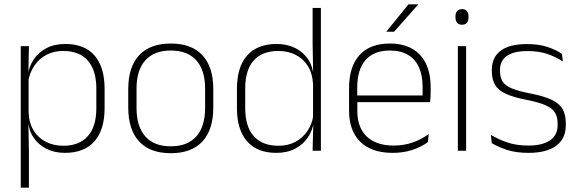

<svg xmlns="http://www.w3.org/2000/svg" viewBox="-20 -701 2692 893"><path d="M281.5 10Q233.5 10 195.8 -9Q158 -28 135.5 -62Q113 -96 110.5 -142H98L113 -177.5Q115.5 -126 137.8 -91.8Q160 -57.5 195.8 -40.2Q231.5 -23 274.5 -23Q348.5 -23 388.2 -67.5Q428 -112 428 -197V-289.5Q428 -374.5 388.5 -419.2Q349 -464 273.5 -464Q230.5 -464 196.5 -446.2Q162.5 -428.5 140.5 -396.5Q118.5 -364.5 111 -322.5L98.5 -353.5H110Q115.5 -393 137.2 -425.2Q159 -457.5 196 -477Q233 -496.5 284 -496.5Q373 -496.5 419.8 -442.8Q466.5 -389 466.5 -287.5V-199Q466.5 -97 419.2 -43.5Q372 10 281.5 10ZM76.5 172V-486.5H114.5L112 -360.5L113 -346.5V-138.5L112 -128.5L114.5 4V172Z M774.5 11.5Q677.5 11.5 627 -43.2Q576.5 -98 576.5 -201V-287Q576.5 -389.5 627 -444Q677.5 -498.5 774.5 -498.5Q871 -498.5 921.5 -444Q972 -389.5 972 -287V-201Q972 -98 921.5 -43.2Q871 11.5 774.5 11.5ZM774.5 -20.5Q852 -20.5 893 -66.5Q934 -112.5 934 -199.5V-288.5Q934 -374.5 893.2 -420.2Q852.5 -466 774.5 -466Q696.5 -466 655.8 -420.2Q615 -374.5 615 -288.5V-199.5Q615 -112.5 655.8 -66.5Q696.5 -20.5 774.5 -20.5Z M1265 10Q1176.5 10 1129.2 -43.8Q1082 -97.5 1082 -199V-287.5Q1082 -389.5 1129.5 -443Q1177 -496.5 1267 -496.5Q1315.5 -496.5 1353.2 -477.5Q1391 -458.5 1413.5 -424.5Q1436 -390.5 1438.5 -344.5H1451L1436 -309.5Q1433 -361 1411 -395.2Q1389 -429.5 1353.5 -446.8Q1318 -464 1274.5 -464Q1200 -464 1160.2 -419.8Q1120.5 -375.5 1120.5 -290V-197.5Q1120.5 -112.5 1160.2 -67.8Q1200 -23 1275.5 -23Q1319 -23 1353 -40.8Q1387 -58.5 1409 -90.5Q1431 -122.5 1437.5 -164.5L1450 -133H1439Q1433.5 -93.5 1411.5 -61.2Q1389.5 -29 1352.8 -9.5Q1316 10 1265 10ZM1434 0 1437 -126.5 1436 -140V-347L1436.5 -359L1434 -497.5V-664H1472.5V0Z M1806.5 10Q1708.5 10 1656 -41.2Q1603.5 -92.5 1603.5 -186.5V-290.5Q1603.5 -391.5 1652.2 -445Q1701 -498.5 1793.5 -498.5Q1855 -498.5 1897.2 -474.2Q1939.5 -450 1961.2 -404.8Q1983 -359.5 1983 -295.5V-278Q1983 -265.5 1982.5 -253Q1982 -240.5 1980.5 -226H1945Q1945.5 -246 1945.5 -263.8Q1945.5 -281.5 1945.5 -296Q1945.5 -351 1928.2 -388.8Q1911 -426.5 1877 -446.2Q1843 -466 1793.5 -466Q1719 -466 1680.2 -421.8Q1641.5 -377.5 1641.5 -293V-245L1642 -239V-184Q1642 -146.5 1652.8 -117Q1663.5 -87.5 1685 -66.8Q1706.5 -46 1738 -35Q1769.5 -24 1811 -24Q1858 -24 1898.5 -38Q1939 -52 1974 -77.5L1970 -40Q1939.5 -17.5 1898 -3.8Q1856.5 10 1806.5 10ZM1623 -226V-257H1970.5V-226ZM1880 -681H1925V-680L1813 -553.5H1777V-554Z M2109.5 0V-486.5H2148V0ZM2129 -586Q2114 -586 2106.2 -594.8Q2098.5 -603.5 2098.5 -620.5V-624.5Q2098.5 -641 2106.2 -649.8Q2114 -658.5 2129 -658.5Q2144 -658.5 2151.5 -649.8Q2159 -641 2159 -624.5V-620.5Q2159 -603.5 2151.5 -594.8Q2144 -586 2129 -586Z M2438 10Q2379.5 10 2337 -4.2Q2294.5 -18.5 2267.5 -35L2263 -73.5Q2298.5 -52.5 2340.5 -38.2Q2382.5 -24 2437.5 -24Q2502 -24 2537.8 -48Q2573.5 -72 2573.5 -118.5V-127Q2573.5 -157 2561.5 -177Q2549.5 -197 2518.5 -211Q2487.5 -225 2429.5 -236.5Q2368 -248.5 2332.5 -264.8Q2297 -281 2282.2 -306.8Q2267.5 -332.5 2267.5 -371.5V-376.5Q2267.5 -434 2308.5 -465Q2349.5 -496 2431 -496Q2487.5 -496 2528.2 -482Q2569 -468 2593.5 -450.5L2598 -415Q2566.5 -436 2526.5 -449.8Q2486.5 -463.5 2433.5 -463.5Q2389 -463.5 2360.8 -453Q2332.5 -442.5 2319 -423Q2305.5 -403.5 2305.5 -376V-371.5Q2305.5 -340.5 2318 -321.2Q2330.5 -302 2361.2 -289.5Q2392 -277 2446 -266.5Q2509.5 -254 2545.5 -237Q2581.5 -220 2596.5 -194Q2611.5 -168 2611.5 -128.5V-118Q2611.5 -55.5 2566.5 -22.8Q2521.5 10 2438 10Z"/></svg>

Font: Anek Bangla
Style: Extra-light
Weight: 200
Designer: Sulekha Rajkumar (Bangla), Yesha Goshar (Latin)
Foundry: Ek Type
Version: Version 1.002;March 21, 2022;FontCreator 13.0.0.2683 64-bit